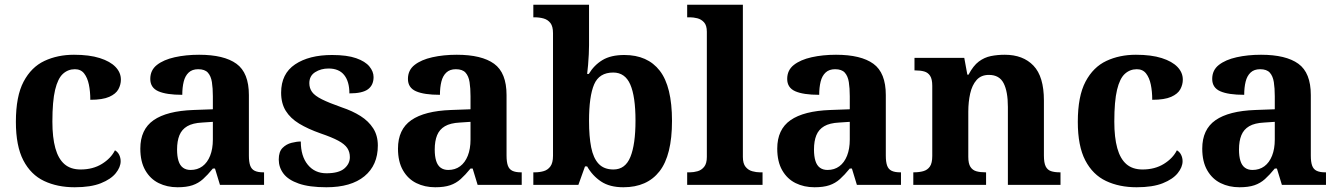

<svg xmlns="http://www.w3.org/2000/svg" viewBox="-20 -780 5646 810"><path d="M295 10Q222 10 166 -16.5Q110 -43 78.5 -103.5Q47 -164 47 -266Q47 -374 79.5 -435.5Q112 -497 167.5 -523Q223 -549 292 -549Q357 -549 401 -535Q445 -521 467.5 -497.5Q490 -474 490 -444Q490 -423 479.5 -403.5Q469 -384 441 -371.5Q413 -359 361 -359Q361 -394 355 -423Q349 -452 335 -470Q321 -488 296 -488Q267 -488 245.5 -468.5Q224 -449 212.5 -401Q201 -353 201 -267Q201 -200 213.5 -155Q226 -110 252 -87.5Q278 -65 320 -65Q372 -65 410 -88.5Q448 -112 465 -146Q477 -139 483 -126.5Q489 -114 489 -100Q489 -75 468.5 -49.5Q448 -24 405.5 -7Q363 10 295 10Z M729 10Q685 10 649.5 -7.5Q614 -25 593 -61.5Q572 -98 572 -153Q572 -234 628 -273Q684 -312 796 -316L878 -319V-374Q878 -408 874 -433.5Q870 -459 857 -473.5Q844 -488 816 -488Q791 -488 776 -474Q761 -460 755 -435.5Q749 -411 749 -380Q682 -380 648 -395Q614 -410 614 -447Q614 -484 642 -506Q670 -528 717 -538.5Q764 -549 820 -549Q925 -549 977.5 -511Q1030 -473 1030 -379V-124Q1030 -97 1035.5 -81.5Q1041 -66 1054.5 -59.5Q1068 -53 1090 -53H1094V0H908L887 -69H878Q856 -42 836.5 -24.5Q817 -7 792 1.5Q767 10 729 10ZM784 -63Q813 -63 834 -78.5Q855 -94 866.5 -123Q878 -152 878 -191V-266L833 -263Q793 -261 770 -247.5Q747 -234 737 -209.5Q727 -185 727 -149Q727 -121 733 -101.5Q739 -82 752 -72.5Q765 -63 784 -63Z M1357 10Q1285 10 1240.5 -5.5Q1196 -21 1176 -47.5Q1156 -74 1156 -107Q1156 -140 1172 -156Q1188 -172 1210 -177.5Q1232 -183 1249 -183Q1249 -121 1278.5 -85Q1308 -49 1357 -49Q1409 -49 1432.5 -69Q1456 -89 1456 -117Q1456 -139 1445 -155.5Q1434 -172 1407 -186.5Q1380 -201 1333 -217Q1279 -236 1242 -258.5Q1205 -281 1185.5 -312.5Q1166 -344 1166 -389Q1166 -469 1225 -508.5Q1284 -548 1381 -548Q1444 -548 1482.5 -534.5Q1521 -521 1538.5 -499.5Q1556 -478 1556 -455Q1556 -421 1532.5 -403.5Q1509 -386 1454 -386Q1454 -436 1432 -463.5Q1410 -491 1366 -491Q1334 -491 1309.5 -475.5Q1285 -460 1285 -429Q1285 -408 1296.5 -392Q1308 -376 1338 -361Q1368 -346 1422 -327Q1467 -312 1501 -290.5Q1535 -269 1554.5 -238.5Q1574 -208 1574 -166Q1574 -83 1517.5 -36.5Q1461 10 1357 10Z M1816 10Q1772 10 1736.5 -7.5Q1701 -25 1680 -61.5Q1659 -98 1659 -153Q1659 -234 1715 -273Q1771 -312 1883 -316L1965 -319V-374Q1965 -408 1961 -433.5Q1957 -459 1944 -473.5Q1931 -488 1903 -488Q1878 -488 1863 -474Q1848 -460 1842 -435.5Q1836 -411 1836 -380Q1769 -380 1735 -395Q1701 -410 1701 -447Q1701 -484 1729 -506Q1757 -528 1804 -538.5Q1851 -549 1907 -549Q2012 -549 2064.5 -511Q2117 -473 2117 -379V-124Q2117 -97 2122.5 -81.5Q2128 -66 2141.5 -59.5Q2155 -53 2177 -53H2181V0H1995L1974 -69H1965Q1943 -42 1923.5 -24.5Q1904 -7 1879 1.5Q1854 10 1816 10ZM1871 -63Q1900 -63 1921 -78.5Q1942 -94 1953.5 -123Q1965 -152 1965 -191V-266L1920 -263Q1880 -261 1857 -247.5Q1834 -234 1824 -209.5Q1814 -185 1814 -149Q1814 -121 1820 -101.5Q1826 -82 1839 -72.5Q1852 -63 1871 -63Z M2610 10Q2552 10 2515.5 -14.5Q2479 -39 2457 -78H2448L2420 0H2230V-53H2237Q2256 -53 2273.5 -58Q2291 -63 2302 -78Q2313 -93 2313 -123V-640Q2313 -669 2302 -683Q2291 -697 2273.5 -702Q2256 -707 2234 -707H2230V-760H2465V-589Q2465 -574 2464 -551.5Q2463 -529 2461 -506Q2459 -483 2457 -468H2464Q2486 -505 2521.5 -526.5Q2557 -548 2614 -548Q2712 -548 2763.5 -481.5Q2815 -415 2815 -270Q2815 -125 2762.5 -57.5Q2710 10 2610 10ZM2568 -65Q2618 -65 2639.5 -118Q2661 -171 2661 -271Q2661 -373 2639 -423.5Q2617 -474 2567 -474Q2508 -474 2486.5 -424Q2465 -374 2465 -270Q2465 -204 2474 -158.5Q2483 -113 2505.5 -89Q2528 -65 2568 -65Z M2879 0V-53H2891Q2906 -53 2922.5 -57.5Q2939 -62 2950.5 -76Q2962 -90 2962 -118V-646Q2962 -673 2950 -686Q2938 -699 2921.5 -703Q2905 -707 2891 -707H2879V-760H3114V-118Q3114 -90 3125.5 -76Q3137 -62 3154 -57.5Q3171 -53 3185 -53H3197V0Z M3416 10Q3372 10 3336.5 -7.5Q3301 -25 3280 -61.5Q3259 -98 3259 -153Q3259 -234 3315 -273Q3371 -312 3483 -316L3565 -319V-374Q3565 -408 3561 -433.5Q3557 -459 3544 -473.5Q3531 -488 3503 -488Q3478 -488 3463 -474Q3448 -460 3442 -435.5Q3436 -411 3436 -380Q3369 -380 3335 -395Q3301 -410 3301 -447Q3301 -484 3329 -506Q3357 -528 3404 -538.5Q3451 -549 3507 -549Q3612 -549 3664.5 -511Q3717 -473 3717 -379V-124Q3717 -97 3722.5 -81.5Q3728 -66 3741.5 -59.5Q3755 -53 3777 -53H3781V0H3595L3574 -69H3565Q3543 -42 3523.5 -24.5Q3504 -7 3479 1.5Q3454 10 3416 10ZM3471 -63Q3500 -63 3521 -78.5Q3542 -94 3553.5 -123Q3565 -152 3565 -191V-266L3520 -263Q3480 -261 3457 -247.5Q3434 -234 3424 -209.5Q3414 -185 3414 -149Q3414 -121 3420 -101.5Q3426 -82 3439 -72.5Q3452 -63 3471 -63Z M3833 0V-53H3835Q3858 -53 3875.5 -58Q3893 -63 3903 -77.5Q3913 -92 3913 -122V-418Q3913 -446 3904 -460Q3895 -474 3879 -478.5Q3863 -483 3841 -483H3838V-536H4048L4061 -465H4066Q4086 -503 4109.5 -520.5Q4133 -538 4160.5 -543.5Q4188 -549 4219 -549Q4296 -549 4340 -503Q4384 -457 4384 -356V-124Q4384 -93 4391.5 -78Q4399 -63 4414 -58Q4429 -53 4451 -53H4454V0H4232V-329Q4232 -394 4214 -429Q4196 -464 4152 -464Q4119 -464 4100 -442.5Q4081 -421 4073 -385.5Q4065 -350 4065 -309V-118Q4065 -90 4074 -76Q4083 -62 4099 -57.5Q4115 -53 4137 -53H4140V0Z M4775 10Q4702 10 4646 -16.5Q4590 -43 4558.5 -103.5Q4527 -164 4527 -266Q4527 -374 4559.5 -435.5Q4592 -497 4647.5 -523Q4703 -549 4772 -549Q4837 -549 4881 -535Q4925 -521 4947.5 -497.5Q4970 -474 4970 -444Q4970 -423 4959.5 -403.5Q4949 -384 4921 -371.5Q4893 -359 4841 -359Q4841 -394 4835 -423Q4829 -452 4815 -470Q4801 -488 4776 -488Q4747 -488 4725.5 -468.5Q4704 -449 4692.5 -401Q4681 -353 4681 -267Q4681 -200 4693.5 -155Q4706 -110 4732 -87.5Q4758 -65 4800 -65Q4852 -65 4890 -88.5Q4928 -112 4945 -146Q4957 -139 4963 -126.5Q4969 -114 4969 -100Q4969 -75 4948.5 -49.5Q4928 -24 4885.5 -7Q4843 10 4775 10Z M5209 10Q5165 10 5129.5 -7.5Q5094 -25 5073 -61.5Q5052 -98 5052 -153Q5052 -234 5108 -273Q5164 -312 5276 -316L5358 -319V-374Q5358 -408 5354 -433.5Q5350 -459 5337 -473.5Q5324 -488 5296 -488Q5271 -488 5256 -474Q5241 -460 5235 -435.5Q5229 -411 5229 -380Q5162 -380 5128 -395Q5094 -410 5094 -447Q5094 -484 5122 -506Q5150 -528 5197 -538.5Q5244 -549 5300 -549Q5405 -549 5457.5 -511Q5510 -473 5510 -379V-124Q5510 -97 5515.5 -81.5Q5521 -66 5534.5 -59.5Q5548 -53 5570 -53H5574V0H5388L5367 -69H5358Q5336 -42 5316.5 -24.5Q5297 -7 5272 1.5Q5247 10 5209 10ZM5264 -63Q5293 -63 5314 -78.5Q5335 -94 5346.5 -123Q5358 -152 5358 -191V-266L5313 -263Q5273 -261 5250 -247.5Q5227 -234 5217 -209.5Q5207 -185 5207 -149Q5207 -121 5213 -101.5Q5219 -82 5232 -72.5Q5245 -63 5264 -63Z"/></svg>

Font: Noto Serif Kannada
Style: Bold
Weight: 700
Version: Version 2.003